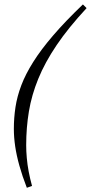

<svg xmlns="http://www.w3.org/2000/svg" viewBox="-20 -730 420 887"><path d="M380 -692.5Q296 -602 241.8 -521.8Q187.5 -441.5 156.8 -366Q126 -290.5 113.5 -215.2Q101 -140 101 -59Q101 -30.5 103.8 0Q106.5 30.5 112.5 62.5Q118.5 94.5 128 129L104 137.5Q83 83.5 69.8 36.2Q56.5 -11 50.2 -53.5Q44 -96 44 -134.5Q44 -185.5 51.5 -235Q59 -284.5 78.5 -336Q98 -387.5 133.8 -444.2Q169.5 -501 225.8 -566.5Q282 -632 363 -709.5Z"/></svg>

Font: Newsreader 18pt
Style: Italic
Weight: 400
Italic angle: -17°
Version: Version 1.003